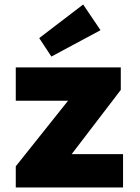

<svg xmlns="http://www.w3.org/2000/svg" viewBox="-20 -832 620 852"><path d="M50 0V-94L282 -385H50V-533H516V-433L298 -148H526V0ZM208 -581 154 -663 349 -812 426 -698Z"/></svg>

Font: Mach ExtraBold
Style: Regular
Weight: 800
Version: Version 1.002